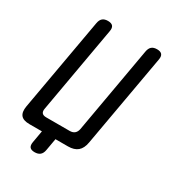

<svg xmlns="http://www.w3.org/2000/svg" viewBox="-203 -859 1007 1104"><g transform="rotate(30 300.0 -307.5)"><path d="M161 80 175 0H92Q51 0 35 -19.5Q19 -39 26 -80L135 -695Q139 -718 151.5 -729Q164 -740 187 -740Q210 -740 219.5 -729Q229 -718 225 -695L124 -122Q120 -102 128 -92Q136 -82 156 -82H312Q332 -82 344 -92Q356 -102 360 -122L461 -695Q465 -718 477.5 -729Q490 -740 513 -740Q536 -740 545.5 -729Q555 -718 551 -695L442 -80Q435 -39 412 -19.5Q389 0 348 0H265L251 80Q247 103 234 114Q221 125 198 125Q175 125 166 114Q157 103 161 80Z"/></g></svg>

Font: Maple Mono NL
Style: Italic
Weight: 400
Italic angle: -10°
Monospace: yes
Designer: subframe7536
Version: Version 7.000